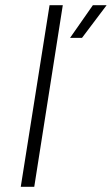

<svg xmlns="http://www.w3.org/2000/svg" viewBox="-20 -720 431 740"><path d="M60 0H112L222 -700H171ZM250 -574H296L391 -700H338Z"/></svg>

Font: Arthouse Owned Light
Style: Italic
Weight: 300
Italic angle: -10°
Designer: Jeremy Tribby
Foundry: Tribby Type
Version: Version 1.000;PS 001.000;hotconv 1.0.88;makeotf.lib2.5.64775